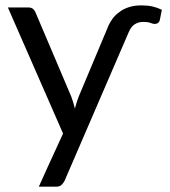

<svg xmlns="http://www.w3.org/2000/svg" viewBox="-20 -535 644 727"><path d="M385.7 -425.8Q392.6 -444.3 403.3 -460Q414.1 -476.6 430.7 -488.3Q446.3 -501 467.8 -507.8Q488.3 -514.6 515.6 -514.6Q539.1 -514.6 556.6 -510.7Q574.2 -506.8 592.8 -498Q590.8 -486.3 585.9 -462.9Q584 -451.2 577.1 -447.3Q571.3 -444.3 566.4 -444.3Q559.6 -444.3 549.8 -448.2Q540 -452.1 522.5 -452.1Q505.9 -452.1 492.2 -444.3Q477.5 -436.5 467.8 -414.1Q386.7 -226.6 224.6 149.4Q219.7 159.2 212.9 165Q206.1 171.9 192.4 171.9Q170.9 171.9 127 171.9Q149.4 121.1 218.8 -29.3Q167 -148.4 9.8 -506.8Q29.3 -506.8 86.9 -506.8Q98.6 -506.8 105.5 -501Q111.3 -495.1 114.3 -488.3Q159.2 -381.8 250 -168.9Q257.8 -147.5 263.7 -124Q269.5 -147.5 278.3 -169.9Q314.5 -254.9 385.7 -425.8Z"/></svg>

Font: Lato
Style: Regular
Weight: 400
Designer: Lukasz Dziedzic with Adam Twardoch and Botio Nikoltchev
Version: Version 2.015; 2015-08-06; http://www.latofonts.com/